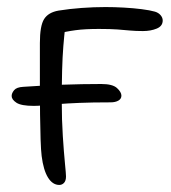

<svg xmlns="http://www.w3.org/2000/svg" viewBox="-20 -514 485 544"><path d="M76 -214Q40 -214 26.5 -223Q13 -232 13 -242Q13 -250 20 -258.5Q27 -267 46 -268Q75 -270 102.5 -271.5Q130 -273 157.5 -274Q185 -275 212 -275.5Q239 -276 267 -276Q299 -276 311.5 -264.5Q324 -253 324 -243Q324 -234 315.5 -229Q307 -224 293 -224Q241 -224 205 -222.5Q169 -221 144.5 -219Q120 -217 104 -215.5Q88 -214 76 -214ZM148 10Q129 10 116 -11Q103 -32 98 -72Q96 -88 95 -119Q94 -150 93.5 -189Q93 -228 93 -267.5Q93 -307 93 -340Q93 -373 93 -392Q93 -441 105 -460Q117 -479 146 -484Q177 -489 211.5 -491.5Q246 -494 279 -494Q304 -494 331 -492.5Q358 -491 381.5 -488Q405 -485 419 -481Q429 -478 435 -471Q441 -464 441 -456Q441 -440 424 -433Q407 -426 385 -426Q364 -426 348.5 -427.5Q333 -429 313 -430.5Q293 -432 260 -432Q221 -432 194.5 -428.5Q168 -425 135 -417L165 -440Q162 -414 159.5 -383.5Q157 -353 156 -314.5Q155 -276 155 -226Q155 -174 158 -128Q161 -82 164 -51.5Q167 -21 167 -14Q167 -2 161.5 4Q156 10 148 10Z"/></svg>

Font: Shantell Sans Light
Style: Regular
Weight: 300
Designer: Stephen Nixon, Anya Danilova, Shantell Martin
Foundry: Arrow Type
Version: Version 1.011;[c5ecc13dd]